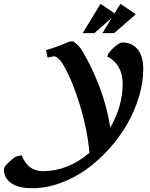

<svg xmlns="http://www.w3.org/2000/svg" viewBox="-225 -714 788 1009"><path d="M143.1 -496.6 160.6 -496.1Q175.8 -485.8 186.8 -474.1Q197.8 -462.4 209.5 -442.9Q259.8 -357.9 298.6 -255.4Q337.4 -152.8 354.5 -43.5Q419.4 -155.8 419.4 -272.5Q419.4 -330.1 395 -366.9Q370.6 -403.8 338.9 -415.5L342.3 -428.7Q355 -447.8 378.9 -469.2Q402.8 -490.7 418.9 -490.7Q468.3 -490.7 498 -455.1Q527.8 -419.4 527.8 -349.6Q527.8 -280.3 505.1 -205.3Q482.4 -130.4 443.1 -61.8Q403.8 6.8 348.1 68.6Q292.5 130.4 229.2 175.8Q166 221.2 92 248Q18.1 274.9 -54.7 274.9Q-129.4 274.9 -167 247.8Q-204.6 220.7 -204.6 175.8Q-204.6 164.1 -183.1 142.8Q-161.6 121.6 -142.6 108.9L-110.4 102.1Q-80.1 185.5 1 185.5Q131.8 185.5 245.1 88.9Q234.4 -32.2 194.1 -164.3Q153.8 -296.4 104 -378.9Q93.8 -396 81.1 -407Q68.4 -418 59.6 -418Q55.2 -418 25.4 -411.6L17.1 -450.7Q71.8 -465.8 143.1 -496.6ZM271 -540H209.5L303.2 -693.8L377 -644L407.7 -693.8L488.8 -639.2L375 -540H313.5L362.3 -620.1Z"/></svg>

Font: Flanker
Style: Bold Italic
Weight: 700
Italic angle: -12°
Designer: Flanker
Version: Version 2.000